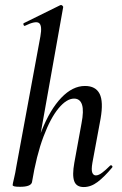

<svg xmlns="http://www.w3.org/2000/svg" viewBox="-20 -746 492 775"><path d="M61 8Q43 8 37 6Q31 4 31 1Q31 -3 36.5 -25.5Q42 -48 46 -74L143 -599Q151 -643 137.5 -653Q124 -663 81 -642Q77 -640 75 -646Q73 -652 77 -653L223 -725Q228 -727 232 -723Q236 -719 235 -717L109 -10Q104 8 61 8ZM318 9Q288 9 279.5 -15Q271 -39 280 -89L309 -248Q319 -299 311 -323.5Q303 -348 279 -348Q249 -348 216.5 -309Q184 -270 155.5 -194.5Q127 -119 109 -10L92 -11Q113 -130 147.5 -217Q182 -304 227.5 -351.5Q273 -399 323 -399Q366 -399 382 -367.5Q398 -336 386 -267L353 -89Q348 -60 352.5 -49Q357 -38 367 -38Q378 -38 392.5 -49Q407 -60 424 -77Q428 -81 432 -77Q436 -73 432 -69Q401 -32 374 -11.5Q347 9 318 9Z"/></svg>

Font: Cormorant SemiBold
Style: Italic
Weight: 600
Italic angle: -10°
Designer: Christian Thalmann (Catharsis Fonts)
Foundry: Catharsis Fonts
Version: Version 4.000